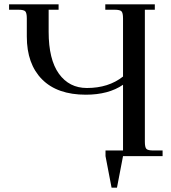

<svg xmlns="http://www.w3.org/2000/svg" viewBox="-20 -722 791 888"><path d="M22 -677V-702H251V-677H205V-575Q205 -447 252.5 -381Q300 -315 382 -315Q482 -315 549 -368V-637Q549 -662 542 -669.5Q535 -677 510 -677H467V-702H696V-677H650V-66Q650 -41 657 -33.5Q664 -26 689 -26H732V0H549L521 146H496L468 0V-26H549V-330Q482 -284 377 -284Q245 -284 174.5 -355Q104 -426 104 -553V-637Q104 -662 97 -669.5Q90 -677 65 -677Z"/></svg>

Font: Dihjauti
Style: Bold
Weight: 700
Designer: T. Christopher White
Version: Version 3.0.0